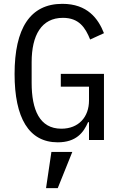

<svg xmlns="http://www.w3.org/2000/svg" viewBox="-20 -730 640 1001"><path d="M444 0H522V-345H297V-278H444V-206C444 -120 390 -59 300 -59C186 -59 145 -158 145 -298V-406C145 -546 196 -637 308 -637C392 -637 425 -586 450 -524L522 -557C492 -633 436 -710 305 -710C137 -710 56 -582 56 -344C56 -116 130 12 281 12C377 12 416 -39 439 -93H444ZM220 251H281L357 62H248Z"/></svg>

Font: IBM Plex Mono
Style: Regular
Weight: 400
Monospace: yes
Designer: Mike Abbink, Paul van der Laan, Pieter van Rosmalen
Foundry: Bold Monday
Version: Version 2.004